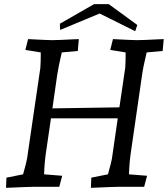

<svg xmlns="http://www.w3.org/2000/svg" viewBox="-20 -898 807 923"><path d="M419 -44 499 -60Q516 -121 518 -135L546 -329H225L201 -165Q194 -119 192 -60L279 -53L265 0H143Q122 0 9 5L11 -44L91 -60Q108 -121 110 -135L174 -572Q176 -596 176 -646L102 -658L115 -710Q210 -705 230 -705Q258 -705 332 -709L359 -710L354 -653L277 -646Q261 -578 255 -538L232 -377L554 -382L582 -572Q584 -594 584 -646L510 -658L523 -710Q618 -705 638 -705Q666 -705 740 -709L767 -710L762 -653L685 -646Q668 -575 663 -538L609 -165Q602 -119 600 -60L687 -53L673 0H551Q530 0 417 5ZM459 -833 269 -754 268 -784 432 -878H503L640 -778L630 -748Z"/></svg>

Font: Andada Pro
Style: Italic
Weight: 400
Italic angle: -7°
Designer: Carolina Giovagnoli
Foundry: Huerta Tipografica
Version: Version 3.005; ttfautohint (v1.8.4)